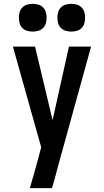

<svg xmlns="http://www.w3.org/2000/svg" viewBox="-20 -977 540 997"><path d="M135 0Q146 -36 156 -72.5Q166 -109 176 -145L194 -212L47 -735H162L253 -353L338 -735H453L283 -120L263 -45L250 0ZM350 -813Q335 -813 321 -817Q307 -821 296.5 -831.5Q286 -842 282 -856Q278 -870 278 -885Q278 -900 282 -914Q286 -928 296.5 -938.5Q307 -949 321 -953Q335 -957 350 -957Q365 -957 379 -953Q393 -949 403.5 -938.5Q414 -928 418 -914Q422 -900 422 -885Q422 -870 418 -856Q414 -842 403.5 -831.5Q393 -821 379 -817Q365 -813 350 -813ZM150 -813Q135 -813 121 -817Q107 -821 96.5 -831.5Q86 -842 82 -856Q78 -870 78 -885Q78 -900 82 -914Q86 -928 96.5 -938.5Q107 -949 121 -953Q135 -957 150 -957Q165 -957 179 -953Q193 -949 203.5 -938.5Q214 -928 218 -914Q222 -900 222 -885Q222 -870 218 -856Q214 -842 203.5 -831.5Q193 -821 179 -817Q165 -813 150 -813Z"/></svg>

Font: Iosevka Fixed
Style: Bold
Weight: 700
Monospace: yes
Designer: Belleve Invis
Foundry: Belleve Invis
Version: Version 32.3.0